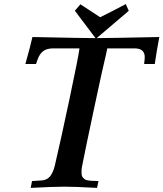

<svg xmlns="http://www.w3.org/2000/svg" viewBox="-20 -913 795 934"><path d="M129.4 1 135.7 -32.2 182.1 -35.2Q207.5 -36.6 222.9 -54.4Q238.3 -72.3 247.1 -109.4Q272.9 -218.8 316.9 -425.8Q360.8 -632.8 366.7 -677.7H239.3Q208 -677.7 189.9 -664.1Q171.9 -650.4 162.1 -621.6L155.3 -601.6H103.5Q130.4 -698.2 137.7 -732.9Q391.6 -727.5 443.4 -727.5Q500 -727.5 754.9 -732.9Q741.7 -663.1 732.9 -601.6H681.2L683.6 -625.5Q684.1 -629.4 684.1 -635.3Q684.1 -677.7 633.8 -677.7H502Q501 -672.9 498.8 -663.1Q496.6 -653.3 495.6 -647.9Q481.9 -592.8 439 -391.6Q396 -190.4 379.4 -105Q376.5 -91.3 376.5 -77.6Q376.5 -67.4 377.9 -60.1Q379.4 -52.7 384.5 -47.9Q389.6 -43 393.1 -40.3Q396.5 -37.6 406.5 -35.9Q416.5 -34.2 420.9 -33.7Q425.3 -33.2 439.7 -33Q454.1 -32.7 459 -32.2L452.1 1Q344.2 -4.9 293.9 -4.9Q239.3 -4.9 129.4 1ZM446.8 -724.6 344.2 -860.8 371.1 -892.1 467.3 -829.1Q530.3 -860.4 591.8 -893.1L606.4 -860.4Z"/></svg>

Font: Flanker
Style: Bold Italic
Weight: 700
Italic angle: -12°
Designer: Flanker
Version: Version 2.000